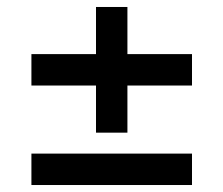

<svg xmlns="http://www.w3.org/2000/svg" viewBox="-20 -625 640 550"><path d="M70 -470H255V-605H345V-470H530V-380H345V-245H255V-380H70ZM70 -185H530V-95H70Z"/></svg>

Font: Epunda Sans SemiBold
Style: Regular
Weight: 600
Designer: Simon Atzbach
Foundry: typofactur
Version: Version 2.204; ttfautohint (v1.8.4.7-5d5b)